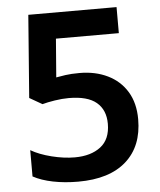

<svg xmlns="http://www.w3.org/2000/svg" viewBox="-52 -759 681 815"><g transform="rotate(-5 288.5 -352.0)"><path d="M294 -449Q361 -449 413.5 -423.5Q466 -398 495.5 -349.5Q525 -301 525 -232Q525 -117 453.5 -53.5Q382 10 249 10Q191 10 141.5 0Q92 -10 57 -29V-141Q93 -120 145 -107Q197 -94 243 -94Q312 -94 353.5 -126Q395 -158 395 -224Q395 -283 357 -315Q319 -347 239 -347Q211 -347 179 -342Q147 -337 126 -331L72 -362L99 -714H475V-603H207L194 -439Q210 -442 234 -445.5Q258 -449 294 -449Z"/></g></svg>

Font: Noto Sans Lao UI SemBd
Style: Regular
Weight: 600
Designer: Monotype Design Team
Foundry: Monotype Imaging Inc.
Version: Version 2.000; ttfautohint (v1.8.4.7-5d5b)